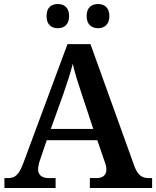

<svg xmlns="http://www.w3.org/2000/svg" viewBox="-20 -933 775 953"><path d="M467 -793C496 -793 523 -810 523 -853C523 -897 496 -913 467 -913C436 -913 410 -897 410 -853C410 -810 436 -793 467 -793ZM267 -793C297 -793 323 -810 323 -853C323 -897 297 -913 267 -913C236 -913 211 -897 211 -853C211 -810 236 -793 267 -793ZM2 0H256V-49H222C191 -49 169 -63 169 -92C169 -106 174 -127 180 -143L212 -237H463L499 -132C504 -119 508 -105 508 -91C508 -61 486 -49 459 -49H426V0H735V-49H719C684 -49 663 -63 645 -114L429 -714H315L96 -124C73 -62 54 -49 17 -49H2ZM232 -293 295 -468C313 -520 330 -572 341 -616C352 -569 370 -512 387 -462L443 -293Z"/></svg>

Font: Noto Serif Yezidi SemiBold
Style: Regular
Weight: 600
Designer: Dalton Maag Ltd
Foundry: Dalton Maag Ltd
Version: Version 1.001